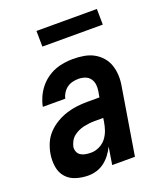

<svg xmlns="http://www.w3.org/2000/svg" viewBox="-133 -799 766 896"><g transform="rotate(-20 250.0 -350.5)"><path d="M152 8Q121 8 91.5 -1Q62 -10 43 -31.5Q24 -53 19 -83.5Q14 -114 19 -146Q23 -172 34 -198Q45 -224 64.5 -244.5Q84 -265 108.5 -279.5Q133 -294 159.5 -302.5Q186 -311 212.5 -314Q239 -317 265 -317H324L329 -345Q332 -362 330 -378.5Q328 -395 318.5 -408Q309 -421 293.5 -426.5Q278 -432 261 -432Q247 -432 232 -428.5Q217 -425 204.5 -416Q192 -407 183.5 -393.5Q175 -380 172 -366H61V-367Q65 -389 75 -411.5Q85 -434 100 -453.5Q115 -473 135 -488Q155 -503 177.5 -512Q200 -521 223.5 -524.5Q247 -528 269 -528Q296 -528 322.5 -523.5Q349 -519 371 -507Q393 -495 409.5 -476Q426 -457 434 -433Q442 -409 443 -382.5Q444 -356 439 -329L385 0H272L286 -87Q277 -68 263.5 -50Q250 -32 232.5 -18.5Q215 -5 194 1.5Q173 8 152 8ZM201 -88Q221 -88 241.5 -98Q262 -108 275 -125Q288 -142 295 -162Q302 -182 305 -202L308 -221H265Q252 -221 238.5 -219.5Q225 -218 211 -215Q197 -212 184 -206Q171 -200 159.5 -191Q148 -182 141 -169Q134 -156 131 -143Q129 -129 134 -117Q139 -105 150 -98.5Q161 -92 174 -90Q187 -88 201 -88ZM455 -631H155L154 -709H454Z"/></g></svg>

Font: Iosevka Oblique
Style: Bold
Weight: 700
Italic angle: -9°
Monospace: yes
Designer: Belleve Invis
Foundry: Belleve Invis
Version: Version 32.5.0; ttfautohint (v1.8.4)